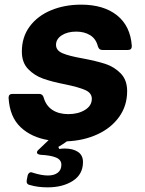

<svg xmlns="http://www.w3.org/2000/svg" viewBox="-20 -596 622 826"><path d="M547 -397Q547 -381 530 -381H421Q413 -381 408.5 -384.5Q404 -388 401 -397Q393 -429 368 -444.5Q343 -460 308 -460Q270 -460 245.5 -444Q221 -428 221 -403Q221 -379 249 -367Q277 -355 334 -345Q393 -334 432 -321.5Q471 -309 499 -280.5Q527 -252 527 -204Q527 -141 492.5 -93Q458 -45 399 -18Q340 9 268 12Q250 25 231 36L235 45Q244 43 258 43Q294 43 315.5 57.5Q337 72 337 101Q337 154 293.5 182Q250 210 185 210Q142 210 109 200Q92 197 95 179L99 159Q101 151 107 147Q113 143 121 147Q159 159 186 159Q213 159 228.5 147Q244 135 244 113Q244 91 220.5 81.5Q197 72 155 70Q139 68 139 60Q139 54 146 48L189 7Q115 -5 68.5 -49Q22 -93 17 -174V-176Q17 -192 34 -192H148Q164 -192 168 -176Q178 -141 205.5 -123Q233 -105 274 -105Q316 -105 345.5 -123Q375 -141 375 -171Q375 -196 347 -208.5Q319 -221 261 -233Q204 -244 166 -257.5Q128 -271 101 -299Q74 -327 74 -374Q74 -437 108 -482.5Q142 -528 200 -552Q258 -576 329 -576Q426 -576 483.5 -530Q541 -484 547 -399Z"/></svg>

Font: Open Sauce Two ExtraBold Italic
Style: Regular
Weight: 800
Italic angle: -10°
Designer: Alfredo Marco Pradil
Foundry: Creative Sauce Fz LLC
Version: Version 1.477